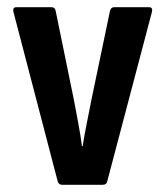

<svg xmlns="http://www.w3.org/2000/svg" viewBox="-20 -512 458 532"><path d="M152 0Q143 0 140 -9L17 -480Q15 -492 25 -492H123Q132 -492 134 -483L185 -234Q191 -201 197 -170Q203 -139 207 -107H209Q214 -139 220.5 -170.5Q227 -202 233 -234L285 -483Q288 -492 296 -492H393Q404 -492 401 -479L277 -9Q275 0 265 0Z"/></svg>

Font: Sofia Sans Condensed
Style: Bold
Weight: 700
Designer: Botio Nikoltchev, Ani Petrova
Foundry: lettersoup
Version: Version 4.101; ttfautohint (v1.8.4.7-5d5b)